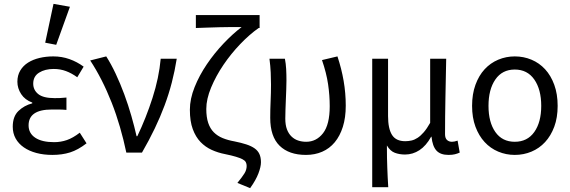

<svg xmlns="http://www.w3.org/2000/svg" viewBox="-20 -790 2953 994"><path d="M251 12Q206 12 168.5 2Q131 -8 103.5 -27Q76 -46 61 -73Q46 -100 46 -134Q46 -187 75.5 -215.5Q105 -244 147 -255V-259Q109 -273 89.5 -303Q70 -333 70 -367Q70 -400 85 -425Q100 -450 125.5 -466Q151 -482 184.5 -490Q218 -498 256 -498Q300 -498 339.5 -484Q379 -470 413 -445L380 -390Q351 -411 321.5 -422Q292 -433 258 -433Q213 -433 182.5 -414Q152 -395 152 -357Q152 -324 178 -303Q204 -282 263 -282Q277 -282 291 -282.5Q305 -283 324 -285V-221Q302 -223 284 -223Q266 -223 248 -223Q128 -223 128 -141Q128 -100 162.5 -77Q197 -54 260 -54Q295 -54 326.5 -65Q358 -76 393 -103L428 -48Q384 -14 343 -1Q302 12 251 12ZM214 -569 257 -770 342 -755 271 -558Z M634 0Q620 -67 601 -132.5Q582 -198 558 -259Q534 -320 506 -375Q478 -430 447 -477L530 -498Q555 -459 579 -408Q603 -357 623.5 -301.5Q644 -246 660 -190Q676 -134 687 -85H691Q736 -179 769.5 -283Q803 -387 812 -486H895Q885 -423 869.5 -363Q854 -303 832 -244Q810 -185 781 -124.5Q752 -64 715 0Z M1275 184 1209 157Q1235 125 1246 107Q1257 89 1257 69Q1257 58 1252.5 49.5Q1248 41 1235.5 34.5Q1223 28 1201.5 21.5Q1180 15 1146 8Q1109 1 1076 -14Q1043 -29 1018 -55Q993 -81 978 -121.5Q963 -162 963 -222Q963 -278 987.5 -339Q1012 -400 1051 -457.5Q1090 -515 1137.5 -565Q1185 -615 1231 -650Q1210 -650 1179.5 -650Q1149 -650 1116 -649Q1083 -648 1050.5 -647Q1018 -646 994 -645V-712H1324V-645H1319Q1272 -612 1224 -562Q1176 -512 1137 -454.5Q1098 -397 1073 -337Q1048 -277 1048 -226Q1048 -183 1058 -153.5Q1068 -124 1087 -105Q1106 -86 1133 -75Q1160 -64 1194 -58Q1229 -51 1255 -42.5Q1281 -34 1298 -22Q1315 -10 1323 7.5Q1331 25 1331 50Q1331 73 1318 107.5Q1305 142 1275 184Z M1564 12Q1476 12 1427.5 -35.5Q1379 -83 1379 -180Q1379 -224 1381 -266.5Q1383 -309 1383 -353Q1383 -382 1381.5 -415Q1380 -448 1375 -486H1455Q1460 -460 1461.5 -432.5Q1463 -405 1463 -373Q1463 -352 1462 -327.5Q1461 -303 1460 -276.5Q1459 -250 1458 -224Q1457 -198 1457 -176Q1457 -143 1465.5 -120.5Q1474 -98 1489 -83.5Q1504 -69 1523.5 -62.5Q1543 -56 1565 -56Q1618 -56 1652.5 -100.5Q1687 -145 1687 -240Q1687 -296 1678.5 -354Q1670 -412 1647 -479L1727 -498Q1748 -435 1759 -371.5Q1770 -308 1770 -243Q1770 -181 1755 -133.5Q1740 -86 1713 -53.5Q1686 -21 1648 -4.5Q1610 12 1564 12Z M1907 179V-486H1989V-189Q1989 -124 2009.5 -91.5Q2030 -59 2078 -59Q2094 -59 2110 -62.5Q2126 -66 2142 -76.5Q2158 -87 2174 -105.5Q2190 -124 2207 -154V-486H2290Q2288 -387 2286 -285Q2284 -183 2284 -95Q2284 -75 2294 -65.5Q2304 -56 2320 -56Q2332 -56 2349 -62L2360 0Q2349 5 2335.5 8.5Q2322 12 2302 12Q2260 12 2239.5 -10.5Q2219 -33 2214 -82H2212Q2186 -35 2151.5 -12.5Q2117 10 2077 10Q2048 10 2024 1Q2000 -8 1983 -37Q1983 -1 1983.5 26.5Q1984 54 1985 78Q1986 102 1987 126Q1988 150 1990 179Z M2645 12Q2600 12 2559.5 -5Q2519 -22 2489 -54.5Q2459 -87 2441.5 -134Q2424 -181 2424 -242Q2424 -303 2441.5 -351Q2459 -399 2489 -431.5Q2519 -464 2559.5 -481Q2600 -498 2645 -498Q2691 -498 2731.5 -481Q2772 -464 2802 -431.5Q2832 -399 2849.5 -351Q2867 -303 2867 -242Q2867 -181 2849.5 -134Q2832 -87 2802 -54.5Q2772 -22 2731.5 -5Q2691 12 2645 12ZM2645 -56Q2710 -56 2746 -106.5Q2782 -157 2782 -242Q2782 -327 2746 -378.5Q2710 -430 2645 -430Q2580 -430 2544.5 -378.5Q2509 -327 2509 -242Q2509 -157 2544.5 -106.5Q2580 -56 2645 -56Z"/></svg>

Font: Pinyin1712
Style: Regular
Weight: 400
Version: Version 1